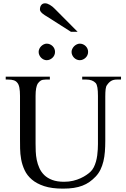

<svg xmlns="http://www.w3.org/2000/svg" viewBox="-20 -1126 763 1162"><path d="M687 -644.5Q666.5 -644.5 652.6 -636.2Q638.7 -627.9 627.4 -610.8Q621.6 -604 619.4 -586.9Q617.2 -569.8 617.2 -542V-272.5Q617.2 -238.3 614.7 -207.3Q612.3 -176.3 605.7 -149.2Q599.1 -122.1 587.9 -99.1Q576.7 -76.2 559.1 -57.6Q541 -38.6 521.5 -24.9Q502 -11.2 478.5 -2.2Q455.1 6.8 426.3 11.2Q397.5 15.6 360.8 15.6Q293 15.6 247.3 0.5Q201.7 -14.6 172.9 -39.3Q144 -64 129.2 -95.7Q114.3 -127.4 108.2 -160.9Q102.1 -194.3 101.6 -227.1Q101.1 -259.8 101.1 -285.6V-545.4Q101.1 -576.2 97.2 -595.9Q93.3 -615.7 84.5 -625.5Q76.7 -635.7 63.2 -640.1Q49.8 -644.5 29.8 -644.5H14.6V-662.1H281.7V-644.5H256.8Q236.8 -644.5 226.6 -638.2Q216.3 -631.8 207.5 -618.7Q202.1 -608.9 198.7 -591.1Q195.3 -573.2 195.3 -545.4V-256.3Q195.3 -234.9 196.3 -209.2Q197.3 -183.6 202.4 -158.2Q207.5 -132.8 218.3 -108.9Q229 -85 248 -66.4Q267.1 -47.9 296.4 -36.9Q325.7 -25.9 367.7 -25.9Q397.5 -25.9 422.6 -32Q447.8 -38.1 467.8 -47.4Q487.8 -56.6 502.7 -66.9Q517.6 -77.1 526.4 -85.4Q539.1 -97.2 547.4 -113.5Q555.7 -129.9 560.8 -148.2Q565.9 -166.5 568.4 -185.5Q570.8 -204.6 571.8 -221.9Q572.8 -239.3 572.8 -253.4V-545.4Q572.8 -576.2 569.6 -595.7Q566.4 -615.2 559.1 -623.5Q539.6 -644.5 502.4 -644.5H477.5V-662.1H712.4V-644.5ZM313 -812Q313 -801.8 309.1 -792.7Q305.2 -783.7 298.1 -776.9Q291 -770 282 -765.9Q272.9 -761.7 262.7 -761.7Q252.9 -761.7 244.1 -765.9Q235.4 -770 228.5 -777.1Q221.7 -784.2 217.8 -793.2Q213.9 -802.2 213.9 -812Q213.9 -821.3 218 -830.3Q222.2 -839.4 229 -846.2Q235.8 -853 244.6 -857.4Q253.4 -861.8 262.7 -861.8Q272.9 -861.8 282 -857.9Q291 -854 298.1 -847.2Q305.2 -840.3 309.1 -831.3Q313 -822.3 313 -812ZM513.2 -812Q513.2 -801.8 509.3 -792.7Q505.4 -783.7 498.3 -776.9Q491.2 -770 482.2 -765.9Q473.1 -761.7 462.9 -761.7Q452.6 -761.7 443.6 -765.9Q434.6 -770 427.7 -777.1Q420.9 -784.2 417 -793.2Q413.1 -802.2 413.1 -812Q413.1 -821.3 417.5 -830.3Q421.9 -839.4 428.7 -846.2Q435.5 -853 444.6 -857.4Q453.6 -861.8 462.9 -861.8Q473.1 -861.8 482.2 -857.9Q491.2 -854 498.3 -847.2Q505.4 -840.3 509.3 -831.3Q513.2 -822.3 513.2 -812ZM409.2 -933.6 265.1 -1025.4Q258.8 -1029.3 251.2 -1033.9Q243.7 -1038.6 237.1 -1044.2Q230.5 -1049.8 226.1 -1055.9Q221.7 -1062 221.7 -1068.4Q221.7 -1085.9 230 -1095.9Q238.3 -1106 252.9 -1106Q265.6 -1106 281.5 -1096.7Q297.4 -1087.4 311 -1073.2L449.7 -933.6Z"/></svg>

Font: Doulos SIL Viet
Style: Regular
Weight: 400
Designer: Walt Agee, Victor Gaultney, Peter Martin, Debbi Hosken, Becca Hirsbrunner
Foundry: SIL International
Version: Version 5.000